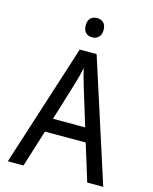

<svg xmlns="http://www.w3.org/2000/svg" viewBox="-133 -1002 865 1088"><g transform="rotate(15 300.0 -457.5)"><path d="M419 -217H180L112 0H20L250 -717H349L580 0H486ZM394 -299 329 -511Q308 -580 299 -621Q289 -572 270 -511L205 -299ZM247 -859Q247 -887 261.5 -901Q276 -915 300 -915Q323 -915 337.5 -901Q352 -887 352 -859Q352 -831 337 -816.5Q322 -802 300 -802Q276 -802 261.5 -816.5Q247 -831 247 -859Z"/></g></svg>

Font: Noto Sans Mono UI
Style: Regular
Weight: 400
Monospace: yes
Designer: Monotype Design team
Foundry: Monotype Imaging Inc.
Version: Version 1.000